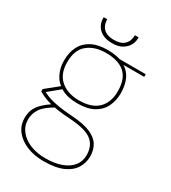

<svg xmlns="http://www.w3.org/2000/svg" viewBox="-217 -789 1006 1130"><g transform="rotate(30 286.5 -223.5)"><path d="M263 232Q199 232 149 211.5Q99 191 69.5 154Q40 117 40 66Q40 35 50 10Q60 -15 83.5 -38.5Q107 -62 147 -89L169 -78Q108 -44 85 -10Q62 24 62 64Q62 108 88.5 141.5Q115 175 160.5 193.5Q206 212 263 212Q327 212 372.5 195Q418 178 442 147.5Q466 117 466 75Q466 11 424 -22Q382 -55 276 -62Q225 -65 188 -70.5Q151 -76 125.5 -83.5Q100 -91 81 -99.5Q62 -108 47 -117V-133L136 -205L158 -198L62 -119L56 -133Q70 -128 84.5 -120.5Q99 -113 121 -106Q143 -99 180 -92.5Q217 -86 277 -82Q356 -77 402 -57.5Q448 -38 468 -5.5Q488 27 488 72Q488 114 465.5 151Q443 188 393.5 210Q344 232 263 232ZM265 -162Q199 -162 156 -186Q113 -210 92.5 -251Q72 -292 72 -342Q72 -397 92.5 -437.5Q113 -478 156 -501Q199 -524 265 -524Q334 -524 376.5 -501Q419 -478 438.5 -437.5Q458 -397 458 -342Q458 -292 438.5 -251Q419 -210 376.5 -186Q334 -162 265 -162ZM265 -182Q351 -182 394 -224.5Q437 -267 437 -343Q437 -426 393.5 -465Q350 -504 265 -504Q188 -504 140.5 -465Q93 -426 93 -343Q93 -263 140.5 -222.5Q188 -182 265 -182ZM358 -494 349 -512H529V-494ZM265 -571Q222 -571 196 -586.5Q170 -602 158.5 -624.5Q147 -647 147 -669V-679H171Q171 -639 194.5 -616Q218 -593 265 -593Q312 -593 335.5 -616Q359 -639 359 -679H384V-671Q384 -648 371.5 -625Q359 -602 333 -586.5Q307 -571 265 -571Z"/></g></svg>

Font: DM Sans 12pt Thin
Style: Regular
Weight: 250
Version: Version 4.004;gftools[0.9.30]